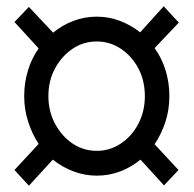

<svg xmlns="http://www.w3.org/2000/svg" viewBox="-20 -556 616 611"><path d="M72 35 26 -15 103 -98Q82 -130 69.5 -169Q57 -208 57 -250Q57 -293 69 -332Q81 -371 103 -402L26 -486L72 -534L149 -452Q178 -476 213.5 -489.5Q249 -503 288 -503Q327 -503 362 -489.5Q397 -476 426 -453L501 -536L549 -484L472 -403Q495 -371 507 -332Q519 -293 519 -250Q519 -207 506.5 -168.5Q494 -130 472 -97L548 -15L502 34L427 -48Q398 -24 362.5 -10.5Q327 3 288 3Q250 3 214 -10.5Q178 -24 148 -48ZM288 -76Q330 -76 365 -99.5Q400 -123 420.5 -162.5Q441 -202 441 -250Q441 -299 420.5 -338Q400 -377 365 -400.5Q330 -424 288 -424Q245 -424 210.5 -400.5Q176 -377 155 -338Q134 -299 134 -250Q134 -202 155 -162.5Q176 -123 210.5 -99.5Q245 -76 288 -76Z"/></svg>

Font: Nunitoga
Style: Medium
Weight: 500
Designer: Vernon Adams
Foundry: Vernon Adams
Version: Version 1.0